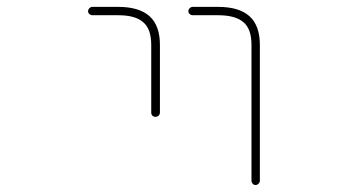

<svg xmlns="http://www.w3.org/2000/svg" viewBox="-20 -564 1040 561"><path d="M714.8 -36.1V-432.6Q714.8 -479.5 691.4 -499Q668 -519.5 617.2 -519.5H543Q538.1 -519.5 534.2 -522.9Q530.3 -526.4 530.3 -531.2Q530.3 -536.1 534.2 -540Q538.1 -543.9 543 -543.9H617.2Q678.7 -543.9 709 -516.6Q739.3 -489.3 739.3 -432.6V-36.1Q739.3 -31.2 735.4 -27.3Q731.4 -23.4 726.6 -23.4Q721.7 -23.4 718.3 -27.3Q714.8 -31.2 714.8 -36.1ZM421.9 -235.4V-432.6Q421.9 -479.5 398.4 -499Q376 -519.5 325.2 -519.5H250Q245.1 -519.5 241.2 -522.9Q237.3 -526.4 237.3 -531.2Q237.3 -536.1 241.2 -540Q245.1 -543.9 250 -543.9H325.2Q386.7 -543.9 417 -516.6Q447.3 -489.3 447.3 -432.6V-235.4Q447.3 -229.5 443.4 -226.1Q439.5 -222.7 434.1 -222.7Q428.7 -222.7 425.3 -226.1Q421.9 -229.5 421.9 -235.4Z"/></svg>

Font: Rounded Mgen+ 1mn thin
Style: Regular
Weight: 100
Designer: [Source Han Sans]
Ryoko NISHIZUKA  (kana & ideographs); Paul D. Hunt (Latin, Greek & Cyrillic); Wenlong ZHANG  (bopomofo
Version: Version 1.059.20150602